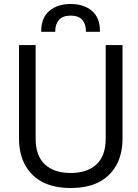

<svg xmlns="http://www.w3.org/2000/svg" viewBox="-20 -925 690 959"><path d="M333 14Q171 14 107 -98Q75 -154 75 -234V-700H158V-233Q158 -147 204 -104Q250 -61 333 -61Q416 -61 462 -104Q508 -147 508 -233V-700H592V-234Q592 -154 560 -98Q496 14 333 14ZM256 -766H186V-772Q186 -836 227 -871Q267 -905 333 -905Q399 -905 439 -871Q479 -837 479 -772V-766H409V-771Q409 -804 391 -826Q372 -847 333 -847Q294 -847 275 -826Q256 -804 256 -771Z"/></svg>

Font: Rilu
Style: Regular
Weight: 500
Designer: Alí Sinisterra
Foundry: Alí Sinisterra
Version: 0.1